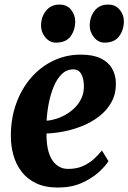

<svg xmlns="http://www.w3.org/2000/svg" viewBox="-20 -809 562 840"><path d="M454.5 -104Q441.5 -82.5 411.8 -55.5Q382 -28.5 337.2 -8.5Q292.5 11.5 233.5 11.5Q177 11.5 137.5 -7.5Q98 -26.5 73.8 -58.8Q49.5 -91 38.5 -131Q27.5 -171 27.5 -212Q27 -289 50.2 -354.2Q73.5 -419.5 115 -467.8Q156.5 -516 212.5 -543Q268.5 -570 333.5 -570Q386.5 -570 420 -554Q453.5 -538 469.8 -510Q486 -482 487 -447.5Q488 -399.5 468.2 -363.2Q448.5 -327 415.2 -301Q382 -275 341.5 -258.5Q301 -242 259.8 -234Q218.5 -226 183.5 -225Q183 -189 188.8 -160.2Q194.5 -131.5 206.8 -111.5Q219 -91.5 236.8 -80.8Q254.5 -70 278.5 -70Q314.5 -70 342.2 -82.2Q370 -94.5 390.5 -113.2Q411 -132 426 -150.5ZM301 -505.5Q271 -505.5 249.5 -484Q228 -462.5 214.2 -428.2Q200.5 -394 193 -355Q185.5 -316 184 -281Q203 -282 225.5 -289Q248 -296 269.8 -308.8Q291.5 -321.5 309.5 -340Q327.5 -358.5 337.8 -382.5Q348 -406.5 347 -436Q345.5 -470.5 334 -488Q322.5 -505.5 301 -505.5ZM224.5 -622.5Q197 -622.5 178 -646Q159 -669.5 159.5 -699Q160.5 -736.5 182 -762.8Q203.5 -789 240.5 -789Q273.5 -789 291.2 -766Q309 -743 309 -715.5Q309 -677.5 288.8 -650Q268.5 -622.5 224.5 -622.5ZM437.5 -622.5Q410 -622.5 391 -646Q372 -669.5 372.5 -699Q373.5 -736.5 394.5 -762.8Q415.5 -789 453 -789Q485.5 -789 504 -766Q522.5 -743 522 -715.5Q521.5 -677.5 501 -650Q480.5 -622.5 437.5 -622.5Z"/></svg>

Font: Merriweather 20pt ExtraBold
Style: Italic
Weight: 800
Italic angle: -7.8°
Version: Version 2.101